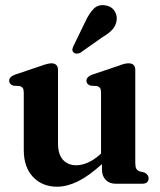

<svg xmlns="http://www.w3.org/2000/svg" viewBox="-20 -711 618 743"><path d="M72 -130.5V-352Q72 -365 68.2 -370.2Q64.5 -375.5 56.5 -378L31.5 -379.5Q15.5 -385 15.5 -398.5Q15.5 -413.5 37.5 -422L135.5 -455Q165.5 -466 179 -466Q204.5 -466 204.5 -439.5V-156Q204.5 -113.5 223.8 -92.5Q243 -71.5 275.5 -71.5Q296.5 -71.5 320 -81.8Q343.5 -92 368 -114L371 -117V-352Q371 -365 367.2 -370.2Q363.5 -375.5 355.5 -378L330.5 -379.5Q314.5 -385 314.5 -398.5Q314.5 -413.5 336.5 -422L434.5 -455Q450 -461 459.5 -463.5Q469 -466 478 -466Q503.5 -466 503.5 -439.5V-81Q503.5 -65 507.5 -58Q511.5 -51 520 -48L538.5 -43.5Q555 -35.5 555 -21Q555 0 530 0H427.5Q403.5 0 389 -15Q374.5 -30 374.5 -55.5V-76Q322.5 -29 280.8 -8.8Q239 11.5 201 11.5Q143.5 11.5 107.8 -26.2Q72 -64 72 -130.5ZM310 -627Q324.5 -658.5 342 -676.5Q359.5 -694.5 386.5 -690.5Q410 -687.5 422 -670.2Q434 -653 431.5 -633.5Q429 -612 414.8 -596.5Q400.5 -581 375.5 -566.5L291 -507Q284 -503.5 276.5 -503.5Q269 -503.5 264.5 -508.5Q259 -514 260.2 -520.8Q261.5 -527.5 265 -534.5Z"/></svg>

Font: Fraunces 72pt S050 SemiBold
Style: Regular
Weight: 600
Version: Version 1.000; ttfautohint (v1.8.3)